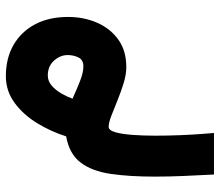

<svg xmlns="http://www.w3.org/2000/svg" viewBox="-68 -381 760 664"><g transform="rotate(-90 312.0 -49.0)"><path d="M172.4 -200.2Q189 -252.9 218 -300.5Q247.1 -348.1 288.1 -378.4Q329.1 -408.7 380.9 -408.7Q442.9 -408.7 488.8 -382.1Q534.7 -355.5 560.1 -307.4Q585.4 -259.3 585.4 -193.8Q585.4 -139.6 565.7 -93.8Q545.9 -47.9 507.3 -20Q468.8 7.8 412.1 7.8Q386.2 7.8 356.2 -1.5Q326.2 -10.7 296.9 -22.7Q267.6 -34.7 243.7 -43.9Q219.7 -53.2 205.6 -53.2Q193.4 -53.2 186.8 -30.5Q180.2 -7.8 177.5 28.8Q174.8 65.4 174.8 107.4Q174.8 150.9 176.5 193.4Q178.2 235.8 180.7 267.8Q183.1 299.8 184.1 311H40.5Q37.6 256.8 35.4 205.3Q33.2 153.8 33.2 106.4Q33.2 18.1 42.7 -46.6Q52.2 -111.3 82 -150.4Q111.8 -189.5 172.4 -200.2ZM453.6 -194.8Q453.6 -220.7 434.3 -242.2Q415 -263.7 382.8 -263.7Q363.3 -263.7 347.4 -249.8Q331.5 -235.8 320.3 -216.1Q309.1 -196.3 302.7 -178.2Q331.5 -165 362.3 -152.8Q393.1 -140.6 414.6 -140.6Q437 -140.6 445.3 -157.7Q453.6 -174.8 453.6 -194.8Z"/></g></svg>

Font: Vazirmatn FD Black
Style: Regular
Weight: 900
Designer: Saber Rastikerdar
Foundry: Saber Rastikerdar
Version: Version 33.003